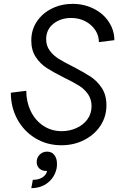

<svg xmlns="http://www.w3.org/2000/svg" viewBox="-20 -736 626 994"><path d="M36 -256 116 -266Q116 -209 139 -161Q162 -113 204 -85Q246 -57 300 -57Q339 -57 374.5 -72.5Q410 -88 432 -117.5Q454 -147 454 -186Q454 -223 435 -249.5Q416 -276 387.5 -293.5Q359 -311 310 -335Q256 -362 222 -384Q188 -406 165 -441Q142 -476 142 -526Q142 -582 171 -625Q200 -668 249 -692Q298 -716 356 -716Q415 -716 465 -691Q515 -666 543.5 -622.5Q572 -579 572 -528L492 -518Q492 -552 473 -580.5Q454 -609 421.5 -626Q389 -643 349 -643Q294 -643 256.5 -613Q219 -583 219 -533Q219 -499 237.5 -474Q256 -449 283 -432Q310 -415 358 -391Q414 -362 448.5 -339.5Q483 -317 507 -280.5Q531 -244 531 -191Q531 -133 500.5 -86Q470 -39 416.5 -11.5Q363 16 298 16Q223 16 163 -20.5Q103 -57 69.5 -119Q36 -181 36 -256ZM224 149H219Q197 149 183.5 136Q170 123 170 102Q170 80 185.5 64.5Q201 49 224 49Q248 49 261.5 66.5Q275 84 275 112Q275 128 273 136Q263 182 227.5 210Q192 238 142 238L150 195Q180 195 199.5 182.5Q219 170 224 149Z"/></svg>

Font: MedMera Sans
Style: Italic
Weight: 400
Italic angle: -11°
Designer: Kasper Nordkvist
Foundry: UNCUT.wtf
Version: Version 1.300